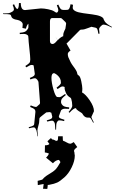

<svg xmlns="http://www.w3.org/2000/svg" viewBox="-59 -852 753 1257"><path d="M326.7 194.8Q306.2 195.8 287.6 216.8L242.7 180.2Q256.3 167 261.7 153.8Q249.5 147.5 234.4 146L235.4 99.1H239.7Q255.4 99.1 264.6 90.8L251.5 72.8L274.4 51.8L284.7 63Q284.7 61 285.6 60.1L306.6 68.8L304.7 71.8Q307.1 71.8 317.4 67.9Q320.8 66.4 321.8 40H351.6Q351.6 68.8 354.5 69.8Q363.3 72.3 377.7 80.6Q392.1 88.9 400.1 88.9Q408.2 88.9 423.8 78.1L446.8 110.8Q425.8 126.5 425.8 134.3Q425.8 142.1 428.7 147.9V153.8Q430.7 161.1 430.7 166Q430.7 201.7 410.6 242.9Q390.6 284.2 362.3 309.3Q334 334.5 315.7 343Q297.4 351.6 263.7 357.9Q256.3 357.9 253.4 358.9V360.8Q253.4 370.1 250.5 384.8L222.7 383.8Q226.6 358.4 226.6 356V355L227.5 354L223.6 353Q220.7 353 188.5 359.9L187.5 332Q217.8 325.2 220 322Q222.2 318.8 226.3 314.7Q230.5 310.5 233.9 307.4Q237.3 304.2 243.4 300Q249.5 295.9 252.7 293.9Q255.9 292 262.7 287.6Q269.5 283.2 283 274.7Q296.4 266.1 306.9 255.1Q317.4 244.1 336.4 210V209Q334 202.6 326.7 194.8ZM105 -786.1 209 -796.9Q229 -796.9 256.6 -791.3Q284.2 -785.6 295.9 -777.3Q307.6 -769 311.5 -769Q315.4 -769 319.1 -774.4Q322.8 -779.8 322.8 -786.6Q322.8 -793.5 313 -817.9L322.8 -821.8Q332.5 -798.8 338.6 -793Q344.7 -787.1 355 -787.1H372.1Q381.8 -787.1 386.7 -788.6Q397.5 -792 402.8 -824.2L418.9 -820.8Q417 -805.2 417 -801.8Q417 -774.9 486.3 -765.6Q515.6 -761.7 544.9 -757.8Q615.7 -748.5 620.1 -725.1Q620.1 -722.2 622.1 -720.2L627.9 -710Q638.7 -694.8 673.8 -675.8L671.9 -671.9Q636.7 -690.9 618.2 -690.9H616.2Q611.8 -690.9 600.8 -680.4Q589.8 -669.9 589.8 -660.6Q589.8 -651.4 592.8 -631.8L585 -630.9Q581.1 -656.2 577.4 -662.8Q573.7 -669.4 565.9 -670.9L543 -675.8L540 -676.8Q529.8 -673.3 517.6 -668.5Q492.2 -658.2 478 -658.2H474.1Q466.8 -658.2 462.9 -653.8L374 -564L377 -565.9L402.8 -521Q384.8 -509.8 384.8 -498.3Q384.8 -486.8 388.7 -476.6Q402.8 -441.9 418 -421.9Q444.3 -387.7 446 -374.3Q447.8 -360.8 455.1 -358.9Q466.3 -353 473.1 -319.8Q480 -286.6 480 -271.7Q480 -256.8 478 -247.1Q501 -235.4 528.6 -194.8Q556.2 -154.3 556.2 -124L539.1 -85.9Q539.1 -80.6 555.2 -50.8L550.8 -48.8Q536.6 -76.7 533 -79.3Q529.3 -82 526.9 -82H514.2Q494.1 -82 480 -107.9Q479.5 -109.9 472.7 -114.3Q450.7 -127.4 441.9 -136.2Q440.4 -138.7 439.5 -141.4Q438.5 -144 438 -144Q422.4 -144 396 -113.8L390.1 -119.1Q414.1 -146.5 414.1 -159.2L412.1 -184.1L407.2 -205.1Q404.8 -211.4 399.9 -213.9Q382.3 -223.6 373 -242.9Q363.8 -262.2 363.8 -277.8L364.7 -282.2Q356.9 -286.1 349.1 -286.1Q341.3 -286.1 317.9 -269L311 -277.8Q339.8 -299.3 339.8 -309.1Q339.8 -318.8 338.4 -325.4Q336.9 -332 334.2 -337.4Q331.5 -342.8 328.1 -347.4Q324.7 -352.1 321 -355.5Q317.4 -358.9 313.7 -362.1Q310.1 -365.2 306.9 -367.2Q303.7 -369.1 301 -370.4Q298.3 -371.6 295.9 -373Q277.8 -373 277.8 -342.3Q277.8 -311.5 291 -265.4Q304.2 -219.2 315.9 -216.8H318.8Q321.8 -215.8 330.6 -215.8Q339.4 -215.8 367.2 -236.8L372.1 -230Q352.1 -213.9 346.4 -205.8Q340.8 -197.8 340.8 -188V-181.2Q340.8 -176.3 346.2 -168.2Q351.6 -160.2 360.4 -155.8Q369.1 -151.4 394 -148.9L393.1 -139.2Q382.8 -140.1 366.2 -140.1Q349.6 -140.1 340.8 -129.9L326.2 -90.8Q326.7 -85.4 328.1 -83Q333 -75.7 362.8 -67.9L360.8 -59.1Q342.8 -64 334.2 -64Q325.7 -64 322.3 -62.5Q318.8 -60.1 313.5 -51.3Q308.1 -42.5 308.1 -2.9H303.2Q301.8 -43 297.9 -49.1Q293.9 -55.2 293 -56.4Q292 -57.6 291.3 -58.3Q290.5 -59.1 289.6 -59.8Q288.6 -60.5 287.1 -61Q279.8 -64 250 -56.2L247.1 -64Q271.5 -70.8 277.3 -75.4Q283.2 -80.1 283.2 -87.9L276.9 -113.8L266.1 -118.2L244.1 -116.2Q244.1 -115.2 222.4 -99.4Q200.7 -83.5 199.2 -77.1L196.8 -46.9Q196.8 -43.9 191.4 -25.9Q186 -7.8 186 2Q186 11.7 189 40H186Q182.1 8.8 179.7 2Q177.2 -4.9 173.1 -11.5Q168.9 -18.1 162.1 -18.1Q155.3 -18.1 130.9 -12.2L128.9 -19Q153.3 -25.9 159.2 -30Q165 -34.2 165 -41L172.9 -120.1Q172.9 -130.4 167.2 -136.5Q161.6 -142.6 138.2 -151.9L142.1 -162.1Q166 -151.9 174.6 -151.9Q183.1 -151.9 189 -160.2L200.2 -169.9Q203.1 -174.3 203.1 -179.2L192.9 -314Q192.9 -316.9 190.9 -320.8L184.1 -331.1Q177.2 -339.8 168.5 -339.8Q159.7 -339.8 140.1 -332L136.2 -341.8Q156.7 -349.6 162.8 -355.2Q168.9 -360.8 168.9 -368.2L161.1 -423.8Q155.8 -426.8 147 -426.8Q138.2 -426.8 112.8 -411.1L106.9 -419.9Q126.5 -432.6 132.8 -439.5Q139.2 -446.3 139.2 -463.6Q139.2 -481 133.3 -533.7Q127.4 -586.4 127.2 -601.8Q127 -617.2 123 -621.1H122.1Q113.3 -629.9 96.7 -629.9Q80.1 -629.9 70.8 -628.9L69.8 -637.2Q94.7 -639.6 103.5 -643.8Q112.3 -647.9 118.2 -655.8L125 -666Q127 -669.9 127 -672.9V-696.8Q116.2 -689 110.8 -664.1L87.9 -668.9Q89.8 -682.6 89.8 -692.6Q89.8 -702.6 78.9 -711.2Q67.9 -719.7 54.7 -721.7Q18.6 -726.1 14.2 -747.1Q12.2 -755.9 3.2 -757.8Q-5.9 -759.8 -39.1 -759.8V-764.2Q-9.8 -764.2 -1.2 -765.9Q7.3 -767.6 19.8 -774.7Q32.2 -781.7 32.2 -791Q32.2 -800.3 23.9 -819.8L33.2 -824.2Q45.9 -793 55.2 -793Q64.9 -798.3 64.9 -832H77.1Q77.1 -786.1 105 -786.1ZM283.2 -733.9Q268.1 -733.9 268.1 -711.9V-584Q268.1 -564 285.2 -564Q289.1 -564 294.9 -566.9L303.2 -573.2L317.9 -588.9L303.2 -612.8L318.8 -588.9Q337.9 -609.4 355 -615.2V-620.1Q355 -631.8 358.2 -639.4Q361.3 -647 362.8 -650.9L369.1 -664.1L374 -696.8Q374 -701.2 370.1 -707L345.2 -731Q339.8 -733.9 335.9 -733.9Z"/></svg>

Font: Eater
Style: Regular
Weight: 400
Version: Version 001.002